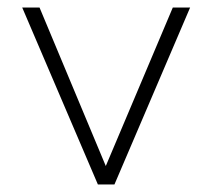

<svg xmlns="http://www.w3.org/2000/svg" viewBox="-20 -490 563 510"><path d="M240 0 39 -470H85L261 -49L439 -470H485L284 0Z"/></svg>

Font: Gantari ExtraLight
Style: Regular
Weight: 250
Designer: Anugrah Pasau
Foundry: Lafontype
Version: Version 1.000